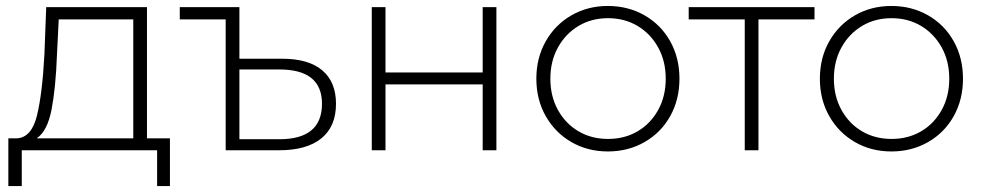

<svg xmlns="http://www.w3.org/2000/svg" viewBox="-20 -504 3299 644"><path d="M550 -40V120H507V0H53V120H8V-40H37Q86 -43 104 -116.5Q122 -190 129 -322L135 -480H473V-40ZM103 -40H427V-439H177L171 -319Q167 -210 153 -137Q139 -64 103 -40Z M1107 -156Q1107 -80 1058 -40Q1009 0 916 0H737V-439H583V-480H783V-307H927Q1015 -307 1061 -268Q1107 -229 1107 -156ZM1060 -156Q1060 -271 917 -271H783V-37H917Q1060 -37 1060 -156Z M1227 -480H1273V-261H1599V-480H1645V0H1599V-221H1273V0H1227Z M2019 4Q1951 4 1896.5 -27.5Q1842 -59 1810.5 -114.5Q1779 -170 1779 -240Q1779 -310 1810.5 -365.5Q1842 -421 1896.5 -452.5Q1951 -484 2019 -484Q2087 -484 2142 -452.5Q2197 -421 2228 -365.5Q2259 -310 2259 -240Q2259 -170 2228 -114.5Q2197 -59 2142 -27.5Q2087 4 2019 4ZM2019.5 -38Q2075 -38 2118.5 -63.5Q2162 -89 2187.5 -135Q2213 -181 2213 -240Q2213 -299 2187.5 -345Q2162 -391 2118.5 -417Q2075 -443 2019.5 -443Q1964 -443 1920.5 -417Q1877 -391 1851.5 -345Q1826 -299 1826 -240Q1826 -181 1851.5 -135Q1877 -89 1920.5 -63.5Q1964 -38 2019.5 -38Z M2712 -439H2524V0H2478V-439H2290V-480H2712Z M2970 4Q2902 4 2847.5 -27.5Q2793 -59 2761.5 -114.5Q2730 -170 2730 -240Q2730 -310 2761.5 -365.5Q2793 -421 2847.5 -452.5Q2902 -484 2970 -484Q3038 -484 3093 -452.5Q3148 -421 3179 -365.5Q3210 -310 3210 -240Q3210 -170 3179 -114.5Q3148 -59 3093 -27.5Q3038 4 2970 4ZM2970.5 -38Q3026 -38 3069.5 -63.5Q3113 -89 3138.5 -135Q3164 -181 3164 -240Q3164 -299 3138.5 -345Q3113 -391 3069.5 -417Q3026 -443 2970.5 -443Q2915 -443 2871.5 -417Q2828 -391 2802.5 -345Q2777 -299 2777 -240Q2777 -181 2802.5 -135Q2828 -89 2871.5 -63.5Q2915 -38 2970.5 -38Z"/></svg>

Font: Montserrat Ace
Style: Light
Weight: 300
Designer: Julieta Ulanovsky
Foundry: Julieta Ulanovsky
Version: Version 1